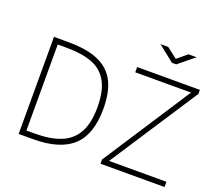

<svg xmlns="http://www.w3.org/2000/svg" viewBox="-151 -1166 1561 1378"><g transform="rotate(20 629.5 -477.0)"><path d="M238 -741Q375 -740 460.5 -700.5Q546 -661 585.5 -581.5Q625 -502 625 -376Q625 -181 527 -90.5Q429 0 224 0H115V-742Q116 -742 140.5 -741.5Q165 -741 238 -741ZM159 -42H220Q343 -42 422 -74.5Q501 -107 541 -179.5Q581 -252 581 -372Q581 -497 540.5 -568.5Q500 -640 423 -669.5Q346 -699 227 -699H159ZM740 -32 1176 -702H750V-742H1229V-711L791 -40H1229V0H740ZM1127 -954 1007 -856H974L851 -954H910L990 -892L1065 -954Z"/></g></svg>

Font: Morrison Thin
Style: Regular
Weight: 100
Designer: Pablo Impallari, Rodrigo Fuenzalida (Modified by Dan O. Williams)
Version: Version 0.03;June 6, 2019;FontCreator 11.5.0.2425 64-bit; tt